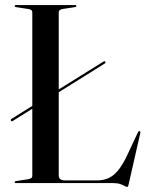

<svg xmlns="http://www.w3.org/2000/svg" viewBox="-20 -720 592 755"><path d="M23 -245.5Q22 -247.5 22.5 -249.2Q23 -251 25 -252.5L387 -478Q389 -479.5 391 -479.2Q393 -479 394 -477Q395 -475 394.5 -473.2Q394 -471.5 391.5 -470L29.5 -244Q28 -243 26.2 -243.2Q24.5 -243.5 23 -245.5ZM274.5 -692 229 -685Q220 -684 215.5 -680.8Q211 -677.5 211 -671V-31Q211 -20 217.5 -15.2Q224 -10.5 237 -10.5H361Q385.5 -10.5 405.5 -19Q425.5 -27.5 444 -49.5Q462.5 -71.5 481.5 -112.5L522.5 -200Q524 -202.5 525.2 -203.8Q526.5 -205 528.5 -204.5Q531 -204.5 531.8 -202.2Q532.5 -200 531.5 -196L486 4Q484.5 11 483.2 13Q482 15 480 15Q476 15 469.8 11.2Q463.5 7.5 453 3.8Q442.5 0 426.5 0H43Q40 0 38.8 -1.2Q37.5 -2.5 37.5 -4Q37.5 -7 43 -8L89 -15Q98 -16.5 102.5 -19.5Q107 -22.5 107 -29V-671Q107 -677.5 102.5 -680.8Q98 -684 89 -685L43 -692Q37.5 -693 37.5 -696Q37.5 -698 38.8 -699Q40 -700 43 -700H275Q278 -700 279.2 -699Q280.5 -698 280.5 -696Q280.5 -693 274.5 -692Z"/></svg>

Font: Fraunces 96pt
Style: Regular
Weight: 400
Version: Version 1.000;[b76b70a41]